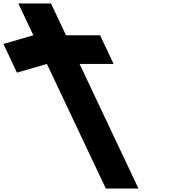

<svg xmlns="http://www.w3.org/2000/svg" viewBox="-312 -1028 1060 1105"><path d="M-214.4 -610 -42 -660 296.9 57H484.9L146 -660H342L264 -825H68L-18.5 -1008H-206.5L-120 -825L-292.4 -775Z"/></svg>

Font: Hussar
Style: BdOpOblFive
Weight: 700
Foundry: Cannot Into Space Fonts
Version: Version 2.00